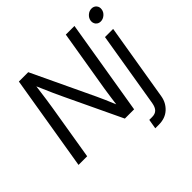

<svg xmlns="http://www.w3.org/2000/svg" viewBox="-221 -952 1381 1381"><g transform="rotate(-45 469.5 -262.0)"><path d="M29.8 0 150.4 -727.5H245.6L469.7 -253.9Q479.5 -232.9 496.6 -194.3Q513.7 -155.8 529.8 -116.2Q532.7 -141.6 536.9 -169.7Q541 -197.8 544.4 -221.7Q547.9 -245.6 549.8 -257.8L627.9 -727.5H715.8L595.2 0H501L301.3 -420.9Q289.6 -444.8 266.8 -495.4Q244.1 -545.9 214.8 -614.3Q205.6 -543.5 198.7 -495.1Q191.9 -446.8 187.5 -421.9L117.7 0ZM814.5 -515.6H897.5L799.8 72.3Q790.5 128.4 749.3 166.3Q708 204.1 642.6 204.1H606.4L618.7 130.9H647Q678.7 130.9 695.8 113.8Q712.9 96.7 719.2 59.6ZM872.6 -616.2Q849.1 -616.2 835.4 -632.8Q821.8 -649.4 825.2 -672.9Q829.1 -696.3 848.4 -712.9Q867.7 -729.5 891.1 -729.5Q914.6 -729.5 928.5 -712.9Q942.4 -696.3 938.5 -672.9Q935.1 -649.4 915.5 -632.8Q896 -616.2 872.6 -616.2Z"/></g></svg>

Font: Inter Display
Style: Italic
Weight: 400
Italic angle: -9.39999°
Designer: Rasmus Andersson
Foundry: rsms
Version: Version 4.000;git-a52131595